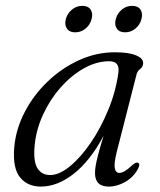

<svg xmlns="http://www.w3.org/2000/svg" viewBox="-20 -646 563 674"><path d="M390 -113.5Q379.5 -71 383 -55Q386.5 -39 399 -39Q416 -39 443.5 -65.5Q457 -78 464.5 -74.5Q473.5 -70.5 464 -52.5Q448.5 -24 419.8 -7.5Q391 9 362 9Q313.5 9 313.5 -38.5Q313.5 -50.5 316 -65.2Q318.5 -80 324.8 -104.2Q331 -128.5 343.5 -169Q297 -82 239.5 -36.5Q182 9 123.5 9Q76.5 9 50.2 -23.5Q24 -56 30 -128.5Q35.5 -192.5 66.5 -252.2Q97.5 -312 147 -359.5Q196.5 -407 257.5 -434.8Q318.5 -462.5 383 -462.5Q432.5 -462.5 458 -451.5Q483.5 -440.5 482.5 -424Q482 -411 472 -403.8Q462 -396.5 459 -383.5ZM101.5 -134Q96.5 -78 111.8 -54.8Q127 -31.5 156 -31.5Q188 -31.5 225.8 -62.5Q263.5 -93.5 298.8 -145.2Q334 -197 360.2 -260.8Q386.5 -324.5 395.5 -390.5Q401.5 -431 363.5 -431Q318.5 -431 274.2 -406Q230 -381 192.5 -338.5Q155 -296 130.8 -243Q106.5 -190 101.5 -134ZM244 -532.5Q223.5 -532.5 214.8 -545.8Q206 -559 211 -579Q216.5 -599 232.5 -612.2Q248.5 -625.5 269 -625.5Q289.5 -625.5 298.2 -612.2Q307 -599 301.5 -579Q296.5 -559 280.5 -545.8Q264.5 -532.5 244 -532.5ZM419 -532.5Q399 -532.5 390 -545.8Q381 -559 386.5 -579Q391.5 -599 407.5 -612.2Q423.5 -625.5 444 -625.5Q464.5 -625.5 473.2 -612.2Q482 -599 476.5 -579Q471.5 -559 455.5 -545.8Q439.5 -532.5 419 -532.5Z"/></svg>

Font: Fraunces 9pt Light
Style: Italic
Weight: 300
Italic angle: -16°
Version: Version 1.000;[0bf87f6ff]